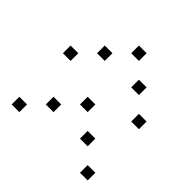

<svg xmlns="http://www.w3.org/2000/svg" viewBox="-98 -648 795 795"><g transform="rotate(-45 300.0 -250.5)"><path d="M29 -473Q28 -473 28 -473Q28 -473 28 -472V-429Q28 -428 28 -428Q28 -428 29 -428H72Q73 -428 73 -428Q73 -428 73 -429V-472Q73 -473 73 -473Q73 -473 72 -473ZM329 -473Q328 -473 328 -473Q328 -473 328 -472V-429Q328 -428 328 -428Q328 -428 329 -428H372Q373 -428 373 -428Q373 -428 373 -429V-472Q373 -473 373 -473Q373 -473 372 -473ZM129 -373Q128 -373 128 -373Q128 -373 128 -372V-329Q128 -328 128 -328Q128 -328 129 -328H172Q173 -328 173 -328Q173 -328 173 -329V-372Q173 -373 173 -373Q173 -373 172 -373ZM429 -373Q428 -373 428 -373Q428 -373 428 -372V-329Q428 -328 428 -328Q428 -328 429 -328H472Q473 -328 473 -328Q473 -328 473 -329V-372Q473 -373 473 -373Q473 -373 472 -373ZM229 -273Q228 -273 228 -273Q228 -273 228 -272V-229Q228 -228 228 -228Q228 -228 229 -228H272Q273 -228 273 -228Q273 -228 273 -229V-272Q273 -273 273 -273Q273 -273 272 -273ZM529 -273Q528 -273 528 -273Q528 -273 528 -272V-229Q528 -228 528 -228Q528 -228 529 -228H572Q573 -228 573 -228Q573 -228 573 -229V-272Q573 -273 573 -273Q573 -273 572 -273ZM129 -173Q128 -173 128 -173Q128 -173 128 -172V-129Q128 -128 128 -128Q128 -128 129 -128H172Q173 -128 173 -128Q173 -128 173 -129V-172Q173 -173 173 -173Q173 -173 172 -173ZM429 -173Q428 -173 428 -173Q428 -173 428 -172V-129Q428 -128 428 -128Q428 -128 429 -128H472Q473 -128 473 -128Q473 -128 473 -129V-172Q473 -173 473 -173Q473 -173 472 -173ZM29 -73Q28 -73 28 -73Q28 -73 28 -72V-29Q28 -28 28 -28Q28 -28 29 -28H72Q73 -28 73 -28Q73 -28 73 -29V-72Q73 -73 73 -73Q73 -73 72 -73ZM329 -73Q328 -73 328 -73Q328 -73 328 -72V-29Q328 -28 328 -28Q328 -28 329 -28H372Q373 -28 373 -28Q373 -28 373 -29V-72Q373 -73 373 -73Q373 -73 372 -73Z"/></g></svg>

Font: Doto Light
Style: Regular
Weight: 300
Monospace: yes
Version: Version 1.000